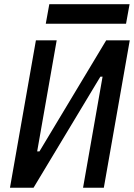

<svg xmlns="http://www.w3.org/2000/svg" viewBox="-20 -883 630 903"><path d="M26.9 0 148.9 -693.4H246.6L154.8 -170.9H165.5L479.5 -693.4H590.3L468.3 0H370.6L462.4 -522.5H452.1L137.7 0ZM195.3 -771.5 211.9 -863.3H589.4L572.8 -771.5Z"/></svg>

Font: CaskaydiaCove NFP
Style: Italic
Weight: 400
Italic angle: -10°
Designer: Aaron Bell
Foundry: Saja Typeworks
Version: Version 2111.001; VTT 6.35;Nerd Fonts 3.1.1